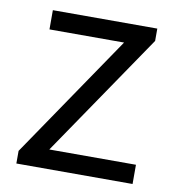

<svg xmlns="http://www.w3.org/2000/svg" viewBox="-66 -600 601 659"><g transform="rotate(10 234.0 -270.0)"><path d="M34 -44 326 -473H66V-540H430V-497L137 -67H439V0H34Z"/></g></svg>

Font: Noto Sans CJK KR DemiLight
Style: Regular
Weight: 350
Designer: Ryoko NISHIZUKA à€õÀ (kana & ideographs); Paul D. Hunt (Latin, Greek & Cyrillic); Wenlong ZHANG NG  (bopomofo); Sandoll 
Foundry: Adobe Systems Incorporated
Version: Version 1.004 April 21, 2017